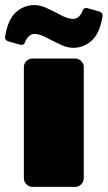

<svg xmlns="http://www.w3.org/2000/svg" viewBox="-43 -728 420 748"><path d="M91.7 -708.3Q102.5 -708.3 113.8 -705.4Q125 -702.5 132.1 -699.6Q139.2 -696.7 150.8 -690.8Q162.5 -685 166.7 -683.3Q169.2 -682.5 186.7 -672.9Q204.2 -663.3 217.5 -658.8Q230.8 -654.2 241.7 -654.2Q266.7 -654.2 280 -689.2Q283.3 -696.7 293.3 -696.7Q297.5 -696.7 299.2 -695.8L345.8 -682.5Q356.7 -678.3 356.7 -668.3V-665Q345.8 -598.3 314.6 -570Q283.3 -541.7 241.7 -541.7Q230.8 -541.7 219.6 -544.6Q208.3 -547.5 201.2 -550.4Q194.2 -553.3 182.5 -559.2Q170.8 -565 166.7 -566.7Q164.2 -567.5 146.7 -577.1Q129.2 -586.7 115.8 -591.2Q102.5 -595.8 91.7 -595.8Q66.7 -595.8 53.3 -560.8Q50 -553.3 40 -553.3Q35.8 -553.3 34.2 -554.2L-12.5 -567.5Q-23.3 -571.7 -23.3 -581.7V-585Q-12.5 -651.7 18.8 -680Q50 -708.3 91.7 -708.3ZM50 -33.3V-466.7Q50 -480 60 -490Q70 -500 83.3 -500H250Q263.3 -500 273.3 -490Q283.3 -480 283.3 -466.7V-33.3Q283.3 -20 273.3 -10Q263.3 0 250 0H83.3Q70 0 60 -10Q50 -20 50 -33.3Z"/></svg>

Font: BoonTook Mon
Style: Regular
Weight: 400
Designer: Sungsit Sawaiwan
Foundry: FontUni
Version: Version 3.0